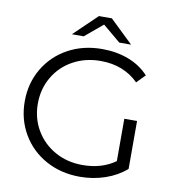

<svg xmlns="http://www.w3.org/2000/svg" viewBox="-94 -965 962 1054"><g transform="rotate(10 386.5 -437.5)"><path d="M607 -350H678V-83Q629 -40 562 -17Q495 6 421 6Q316 6 232 -40Q148 -86 100 -167.5Q52 -249 52 -350Q52 -451 100 -532.5Q148 -614 232 -660Q316 -706 422 -706Q502 -706 569 -680.5Q636 -655 682 -605L636 -558Q553 -640 425 -640Q340 -640 271.5 -602.5Q203 -565 164 -498.5Q125 -432 125 -350Q125 -268 164 -202Q203 -136 271 -98Q339 -60 424 -60Q532 -60 607 -114ZM507 -757 408 -840 309 -757H243L372 -881H444L573 -757Z"/></g></svg>

Font: Montserrat-Regular
Style: Regular
Weight: 400
Version: Version 7.200